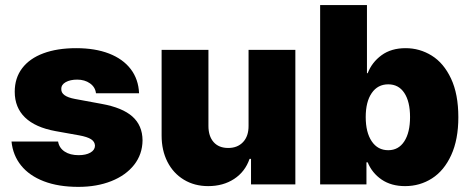

<svg xmlns="http://www.w3.org/2000/svg" viewBox="-20 -727 1859 757"><path d="M284.2 -413.1Q256.8 -413.1 239 -403.1Q221.2 -393.1 221.7 -376Q220.2 -347.2 275.4 -336.9L380.9 -317.4Q462.4 -302.7 502 -267.6Q541.5 -232.4 542 -173.8Q541.5 -118.7 508.8 -77.1Q476.1 -35.6 418.9 -12.9Q361.8 9.8 289.1 9.8Q210.4 9.8 153.1 -12.2Q95.7 -34.2 63.2 -74.5Q30.8 -114.7 25.4 -168.9H209Q213.4 -143.6 234.9 -129.4Q256.3 -115.2 290 -115.2Q318.4 -115.2 336.2 -125.2Q354 -135.3 354.5 -152.3Q354 -168.5 339.1 -178Q324.2 -187.5 292 -193.4L199.2 -210Q119.1 -224.6 78.6 -263.9Q38.1 -303.2 38.1 -365.2Q38.1 -419.4 67.4 -458Q96.7 -496.6 151.1 -516.8Q205.6 -537.1 280.3 -537.1Q355 -537.1 409.9 -515.9Q464.8 -494.6 495.4 -454.6Q525.9 -414.6 528.3 -359.4H358.4Q355.5 -383.8 334.7 -398.4Q314 -413.1 284.2 -413.1Z M960 -530.3H1144.5V0H969.7V-100.6H963.9Q946.3 -49.8 903.1 -21.5Q859.9 6.8 800.8 6.8Q746.6 6.8 704.8 -18.6Q663.1 -43.9 640.1 -89.1Q617.2 -134.3 617.2 -192.4V-530.3H801.8V-230.5Q801.8 -189.9 822.3 -166.7Q842.8 -143.6 879.9 -143.6Q916.5 -143.6 938.5 -167Q960.4 -190.4 960 -231.4Z M1242.2 -707H1426.8V-438.5H1429.7Q1446.3 -481.4 1484.4 -509.3Q1522.5 -537.1 1579.1 -537.1Q1634.8 -537.1 1682.1 -507.8Q1729.5 -478.5 1758.3 -417.2Q1787.1 -356 1787.1 -264.6Q1787.1 -176.8 1759 -115.5Q1731 -54.2 1683.3 -23.7Q1635.7 6.8 1577.1 6.8Q1522.5 6.8 1484.6 -19Q1446.8 -44.9 1429.7 -86.9H1424.8V0H1242.2ZM1510.7 -134.8Q1551.3 -134.8 1574 -169.7Q1596.7 -204.6 1596.7 -265.6Q1596.7 -326.2 1574.2 -360.4Q1551.8 -394.5 1510.7 -394.5Q1469.2 -394.5 1445.6 -360.1Q1421.9 -325.7 1421.9 -265.6Q1421.9 -205.1 1445.6 -169.9Q1469.2 -134.8 1510.7 -134.8Z"/></svg>

Font: Pretendard JP Black
Style: Regular
Weight: 900
Designer: Base glyphs from Inter by Rasmus Andersson; Hangeul glyphs from Noto Sans CJK(Source Han Sans) by Jang Soo-young and Kan
Foundry: Kil Hyung-jin
Version: Version 1.309